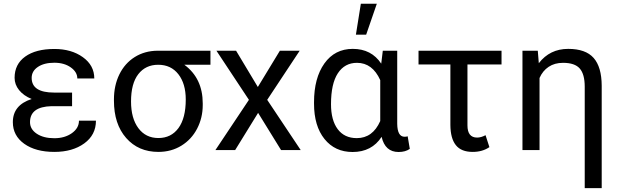

<svg xmlns="http://www.w3.org/2000/svg" viewBox="-20 -798 3294 1021"><path d="M139.6 -148.4Q139.6 -110.8 175.5 -86.9Q211.4 -63 269 -63Q324.2 -63 362.1 -89.8Q399.9 -116.7 399.9 -156.2H490.2Q490.2 -80.6 428 -35.4Q365.7 9.8 269 9.8Q169.4 9.8 108.9 -33.4Q48.3 -76.7 48.3 -148.4Q48.3 -239.3 148.4 -271.5Q105.5 -289.1 81.5 -318.8Q57.6 -348.6 57.6 -384.3Q57.6 -456.5 114 -497.1Q170.4 -537.6 269 -537.6Q359.9 -537.6 420.7 -493.9Q481.4 -450.2 481.4 -380.9H391.1Q391.1 -415 356.2 -439.7Q321.3 -464.4 269 -464.4Q214.4 -464.4 181.4 -442.1Q148.4 -419.9 148.4 -383.8Q148.4 -305.7 267.6 -305.7H363.3V-233.4H253.9Q139.6 -230.5 139.6 -148.4Z M1099.1 -453.6H960.4Q1058.1 -381.3 1058.1 -248V-239.7Q1058.1 -171.4 1028.3 -114Q998.5 -56.6 944.6 -23.4Q890.6 9.8 822.3 9.8Q715.8 9.8 650.9 -64.2Q585.9 -138.2 585.9 -262.7V-269Q585.9 -343.3 614.7 -402.3Q643.6 -461.4 696.5 -494.6Q749.5 -527.8 817.9 -528.3H1099.1ZM676.8 -258.3Q676.8 -168.9 715.8 -116.5Q754.9 -64 822.3 -64Q890.1 -64 929 -116.9Q967.8 -169.9 967.8 -269Q967.8 -353 928.5 -403.3Q889.2 -453.6 821.3 -453.6Q754.4 -453.6 715.6 -403.8Q676.8 -354 676.8 -258.3Z M1351.1 -335.4 1468.3 -528.3H1573.7L1400.9 -267.1L1579.1 0H1474.6L1352.5 -197.8L1230.5 0H1125.5L1303.7 -267.1L1130.9 -528.3H1235.4Z M2092.3 -528.3V-139.2Q2093.3 -70.8 2131.3 -70.8Q2140.6 -70.8 2147.9 -73.2L2159.2 -6.3Q2135.7 10.3 2099.6 10.3Q2027.8 10.3 2009.3 -70.3Q1957 10.3 1855 10.3Q1761.2 10.3 1705.6 -58.8Q1649.9 -127.9 1649.9 -247.1V-254.4Q1649.9 -383.3 1705.1 -460.7Q1760.3 -538.1 1856 -538.1Q1955.1 -538.1 2007.3 -459.5L2015.6 -528.3ZM1740.2 -244.1Q1740.2 -158.7 1775.9 -111.1Q1811.5 -63.5 1877.4 -63.5Q1961.9 -63.5 2002 -154.3V-372.1Q1960.4 -463.9 1878.4 -463.9Q1813 -463.9 1776.6 -408.4Q1740.2 -353 1740.2 -244.1ZM1898.9 -778.3H1983.9L1927.2 -613.8H1872.6Z M2647 -455.1H2465.8V-131.3Q2465.8 -66.4 2517.1 -66.4Q2538.1 -66.4 2562 -79.1L2582.5 -15.6Q2545.4 9.8 2493.7 9.8Q2432.6 9.8 2404.1 -26.1Q2375.5 -62 2375 -133.3V-455.1H2205.6V-528.3H2647Z M2839.8 -528.3 2845.2 -461.9Q2903.8 -538.1 3001.5 -538.1Q3094.2 -538.1 3136.7 -490Q3179.2 -441.9 3179.7 -342.3V202.6H3089.4V-336.9Q3089.4 -403.3 3063 -433.6Q3036.6 -463.9 2974.1 -463.9Q2929.2 -463.9 2897.5 -442.6Q2865.7 -421.4 2849.1 -383.3V0H2758.3V-528.3Z"/></svg>

Font: Noboto
Style: Regular
Weight: 400
Designer: Google
Version: Version 2.001101; 2014